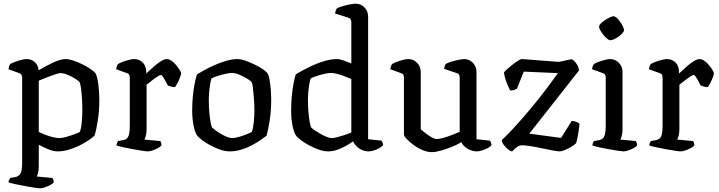

<svg xmlns="http://www.w3.org/2000/svg" viewBox="-20 -820 3893 1040"><path d="M197 200Q189 200 166.5 196.5Q144 193 116 188Q88 183 63 177.5Q38 172 26 168Q26 160 29.5 153.5Q33 147 36 144L63 139Q80 136 90 122Q100 108 100 61V-400Q100 -408 96.5 -414.5Q93 -421 84 -424L26 -445Q28 -458 30.5 -464Q33 -470 36 -474Q53 -483 80.5 -491.5Q108 -500 124 -500Q151 -500 169.5 -482.5Q188 -465 189 -439Q206 -449 225 -459.5Q244 -470 264 -479.5Q284 -489 302.5 -494.5Q321 -500 336 -500Q353 -500 377 -492Q401 -484 425.5 -472Q450 -460 469 -447Q488 -434 496 -425Q504 -413 509 -386Q514 -359 516 -329Q518 -299 518 -277Q518 -221 510 -169Q502 -117 492 -85Q480 -74 458.5 -59.5Q437 -45 410 -31.5Q383 -18 352.5 -9Q322 0 293 0Q269 0 241.5 -11.5Q214 -23 190 -36V80Q190 100 186.5 115Q183 130 179 136L264 144Q266 146 268.5 152.5Q271 159 271 167Q266 175 252 182.5Q238 190 222.5 195Q207 200 197 200ZM302 -72Q316 -72 339 -78.5Q362 -85 383.5 -93Q405 -101 412 -105Q420 -124 423 -159Q426 -194 426 -223Q426 -256 424 -287.5Q422 -319 418.5 -343.5Q415 -368 411 -375Q407 -381 388.5 -393Q370 -405 347.5 -414.5Q325 -424 307 -424Q299 -424 278 -417Q257 -410 233 -400.5Q209 -391 190 -383V-105Q207 -97 228 -89Q249 -81 269 -76.5Q289 -72 302 -72Z M781 0Q773 0 750.5 -3.5Q728 -7 700 -12Q672 -17 647 -22.5Q622 -28 611 -32Q611 -39 614 -46Q617 -53 620 -56L648 -61Q659 -63 667 -70Q675 -77 679 -93Q683 -109 683 -139V-400Q683 -408 680 -414.5Q677 -421 667 -424L609 -445Q611 -457 614 -464Q617 -471 620 -474Q636 -483 663.5 -491.5Q691 -500 707 -500Q735 -500 753.5 -481Q772 -462 772 -431V-422Q782 -430 796 -443.5Q810 -457 826 -470Q842 -483 857 -491.5Q872 -500 884 -500Q896 -500 909.5 -490.5Q923 -481 934.5 -467Q946 -453 953.5 -440.5Q961 -428 961 -423Q961 -418 956 -403.5Q951 -389 943 -373.5Q935 -358 928 -348Q916 -348 905.5 -351.5Q895 -355 889 -357Q883 -370 875.5 -383Q868 -396 862 -405Q856 -414 852 -414Q847 -414 835.5 -407Q824 -400 811.5 -390.5Q799 -381 788.5 -372.5Q778 -364 774 -361V-120Q774 -100 770 -85Q766 -70 762 -64L848 -56Q850 -54 852.5 -47.5Q855 -41 855 -33Q849 -25 835 -17.5Q821 -10 806 -5Q791 0 781 0Z M1225 0Q1199 0 1171 -10Q1143 -20 1118 -33.5Q1093 -47 1075 -61Q1057 -75 1050 -83Q1037 -99 1029 -137.5Q1021 -176 1021 -220Q1021 -261 1024.5 -297.5Q1028 -334 1034 -365Q1040 -396 1047 -417Q1061 -426 1086.5 -440Q1112 -454 1142.5 -467.5Q1173 -481 1205.5 -490.5Q1238 -500 1267 -500Q1285 -500 1309 -491.5Q1333 -483 1358 -471Q1383 -459 1402 -446.5Q1421 -434 1428 -424Q1436 -413 1440.5 -386.5Q1445 -360 1447 -330.5Q1449 -301 1449 -277Q1449 -221 1441 -169Q1433 -117 1424 -85Q1411 -75 1390 -60.5Q1369 -46 1342.5 -32Q1316 -18 1285.5 -9Q1255 0 1225 0ZM1238 -72Q1252 -72 1274.5 -78.5Q1297 -85 1317 -93Q1337 -101 1344 -105Q1351 -124 1354.5 -157Q1358 -190 1358 -220Q1358 -252 1355.5 -286Q1353 -320 1350 -345Q1347 -370 1342 -376Q1338 -382 1319.5 -393.5Q1301 -405 1277.5 -415Q1254 -425 1236 -425Q1224 -425 1201.5 -420Q1179 -415 1157.5 -408Q1136 -401 1125 -395Q1122 -385 1118.5 -364.5Q1115 -344 1113 -321Q1111 -298 1111 -277Q1111 -242 1114 -210Q1117 -178 1121 -156.5Q1125 -135 1129 -129Q1133 -125 1145.5 -115.5Q1158 -106 1174.5 -96Q1191 -86 1208.5 -79Q1226 -72 1238 -72Z M1758 0Q1733 0 1705.5 -10Q1678 -20 1653 -33.5Q1628 -47 1610.5 -60.5Q1593 -74 1587 -81Q1573 -98 1565 -136.5Q1557 -175 1557 -220Q1557 -261 1560.5 -299Q1564 -337 1570 -367.5Q1576 -398 1582 -417Q1596 -426 1622 -440Q1648 -454 1679 -468Q1710 -482 1743 -491Q1776 -500 1806 -500Q1820 -500 1841 -492.5Q1862 -485 1883 -476V-700Q1883 -707 1880 -714Q1877 -721 1867 -724L1795 -747Q1796 -756 1799 -763Q1802 -770 1804 -774Q1814 -780 1834 -786Q1854 -792 1875 -796Q1896 -800 1907 -800Q1935 -800 1954.5 -779.5Q1974 -759 1974 -730V-66L2047 -58Q2049 -55 2052 -48Q2055 -41 2055 -34Q2048 -25 2033.5 -17Q2019 -9 2003.5 -4.5Q1988 0 1977 0Q1958 0 1941 -7.5Q1924 -15 1911.5 -27.5Q1899 -40 1892 -54Q1874 -41 1851.5 -28.5Q1829 -16 1805 -8Q1781 0 1758 0ZM1778 -72Q1788 -72 1805.5 -76.5Q1823 -81 1844.5 -88Q1866 -95 1883 -102V-392Q1866 -399 1846 -407Q1826 -415 1806 -420Q1786 -425 1772 -425Q1760 -425 1738 -420Q1716 -415 1694.5 -408Q1673 -401 1663 -395Q1659 -385 1655.5 -365Q1652 -345 1650 -321.5Q1648 -298 1648 -276Q1648 -241 1651 -209.5Q1654 -178 1658 -156.5Q1662 -135 1666 -129Q1670 -124 1683.5 -115Q1697 -106 1714 -96Q1731 -86 1748.5 -79Q1766 -72 1778 -72Z M2319 4Q2295 4 2269 -7Q2243 -18 2220 -35Q2197 -52 2182.5 -67.5Q2168 -83 2168 -92V-400Q2168 -408 2165 -414.5Q2162 -421 2152 -424L2094 -445Q2096 -457 2099 -464Q2102 -471 2105 -474Q2121 -483 2148.5 -491.5Q2176 -500 2192 -500Q2220 -500 2239.5 -479.5Q2259 -459 2259 -430V-120Q2270 -110 2285.5 -98Q2301 -86 2317.5 -76.5Q2334 -67 2346 -67Q2359 -67 2381 -73Q2403 -79 2427 -88.5Q2451 -98 2470 -106V-400Q2470 -408 2466.5 -415Q2463 -422 2454 -424L2386 -447Q2387 -458 2390 -465Q2393 -472 2395 -474Q2406 -480 2425 -486Q2444 -492 2464 -496Q2484 -500 2494 -500Q2522 -500 2541.5 -479.5Q2561 -459 2561 -430V-66L2634 -58Q2636 -55 2639 -48.5Q2642 -42 2642 -34Q2636 -25 2621.5 -17.5Q2607 -10 2590.5 -5Q2574 0 2563 0Q2537 0 2512.5 -14.5Q2488 -29 2479 -50Q2458 -37 2428.5 -25Q2399 -13 2369.5 -4.5Q2340 4 2319 4Z M2754 0Q2746 0 2732.5 -10.5Q2719 -21 2708.5 -35.5Q2698 -50 2698 -61Q2732 -93 2773 -138Q2814 -183 2856 -233.5Q2898 -284 2935.5 -333.5Q2973 -383 3002 -424L2817 -432L2780 -339Q2777 -337 2767 -333.5Q2757 -330 2743 -330Q2735 -346 2724 -373.5Q2713 -401 2710 -428Q2715 -435 2728 -446.5Q2741 -458 2757 -470.5Q2773 -483 2786.5 -491.5Q2800 -500 2806 -500Q2811 -500 2830 -498.5Q2849 -497 2874 -495Q2899 -493 2925.5 -491Q2952 -489 2972.5 -487.5Q2993 -486 3002 -485Q3011 -485 3028 -489Q3045 -493 3060.5 -496.5Q3076 -500 3079 -498Q3091 -492 3103.5 -473.5Q3116 -455 3116 -438L2847 -96L3019 -73L3077 -165Q3092 -164 3103 -159.5Q3114 -155 3119 -150Q3118 -143 3117 -131.5Q3116 -120 3113.5 -105Q3111 -90 3108 -74.5Q3105 -59 3101 -45Q3092 -35 3074 -24.5Q3056 -14 3038.5 -7Q3021 0 3013 0Q3002 0 2974.5 -5Q2947 -10 2914.5 -17Q2882 -24 2853.5 -28.5Q2825 -33 2810 -33Q2796 -33 2784.5 -26.5Q2773 -20 2754 0Z M3357 0Q3350 0 3327 -3.5Q3304 -7 3276.5 -12Q3249 -17 3224.5 -22.5Q3200 -28 3189 -32Q3189 -39 3192 -46Q3195 -53 3198 -56L3226 -61Q3237 -63 3245 -70Q3253 -77 3257 -93Q3261 -109 3261 -139V-400Q3261 -408 3258 -414.5Q3255 -421 3245 -424L3187 -445Q3188 -455 3191.5 -463Q3195 -471 3198 -474Q3214 -483 3241.5 -491.5Q3269 -500 3285 -500Q3313 -500 3332.5 -479.5Q3352 -459 3352 -430V-120Q3352 -100 3348 -85Q3344 -70 3340 -64L3424 -56Q3426 -52 3428.5 -46.5Q3431 -41 3431 -33Q3426 -25 3412 -17.5Q3398 -10 3383 -5Q3368 0 3357 0ZM3285 -602Q3279 -602 3268.5 -610.5Q3258 -619 3248 -631.5Q3238 -644 3231.5 -656Q3225 -668 3225 -675Q3225 -683 3234 -692.5Q3243 -702 3256 -710.5Q3269 -719 3282.5 -725.5Q3296 -732 3303 -732Q3311 -732 3320.5 -723.5Q3330 -715 3339 -702Q3348 -689 3354 -677Q3360 -665 3360 -656Q3360 -650 3351.5 -640.5Q3343 -631 3331 -622Q3319 -613 3306.5 -607.5Q3294 -602 3285 -602Z M3667 0Q3659 0 3636.5 -3.5Q3614 -7 3586 -12Q3558 -17 3533 -22.5Q3508 -28 3497 -32Q3497 -39 3500 -46Q3503 -53 3506 -56L3534 -61Q3545 -63 3553 -70Q3561 -77 3565 -93Q3569 -109 3569 -139V-400Q3569 -408 3566 -414.5Q3563 -421 3553 -424L3495 -445Q3497 -457 3500 -464Q3503 -471 3506 -474Q3522 -483 3549.5 -491.5Q3577 -500 3593 -500Q3621 -500 3639.5 -481Q3658 -462 3658 -431V-422Q3668 -430 3682 -443.5Q3696 -457 3712 -470Q3728 -483 3743 -491.5Q3758 -500 3770 -500Q3782 -500 3795.5 -490.5Q3809 -481 3820.5 -467Q3832 -453 3839.5 -440.5Q3847 -428 3847 -423Q3847 -418 3842 -403.5Q3837 -389 3829 -373.5Q3821 -358 3814 -348Q3802 -348 3791.5 -351.5Q3781 -355 3775 -357Q3769 -370 3761.5 -383Q3754 -396 3748 -405Q3742 -414 3738 -414Q3733 -414 3721.5 -407Q3710 -400 3697.5 -390.5Q3685 -381 3674.5 -372.5Q3664 -364 3660 -361V-120Q3660 -100 3656 -85Q3652 -70 3648 -64L3734 -56Q3736 -54 3738.5 -47.5Q3741 -41 3741 -33Q3735 -25 3721 -17.5Q3707 -10 3692 -5Q3677 0 3667 0Z"/></svg>

Font: Texturina Medium 12pt
Style: Regular
Weight: 400
Version: Version 1.002